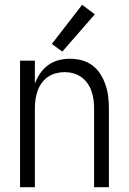

<svg xmlns="http://www.w3.org/2000/svg" viewBox="-20 -784 540 804"><path d="M64 0H126V-330Q126 -349 128.5 -367Q131 -385 137 -402.5Q143 -420 154 -435.5Q165 -451 180 -461.5Q195 -472 213.5 -477Q232 -482 250 -482Q269 -482 287 -477Q305 -472 320 -461.5Q335 -451 346 -435.5Q357 -420 363 -402.5Q369 -385 371.5 -367Q374 -349 374 -330V0H436V-330Q436 -355 433 -380Q430 -405 422 -428.5Q414 -452 400.5 -473.5Q387 -495 367 -510Q347 -525 322.5 -531.5Q298 -538 273 -538Q249 -538 225.5 -532Q202 -526 182 -511.5Q162 -497 148.5 -477Q135 -457 126 -434V-530H64ZM241 -568 377 -724 324 -764 197 -600Z"/></svg>

Font: Iosevka SS09 Light
Style: Regular
Weight: 300
Monospace: yes
Designer: Belleve Invis
Foundry: Belleve Invis
Version: Version 5.2.1; ttfautohint (v1.8.3)